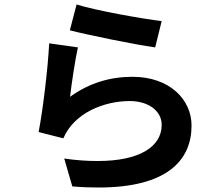

<svg xmlns="http://www.w3.org/2000/svg" viewBox="-20 -787 996 855"><path d="M291 -652C364 -633 576 -589 671 -576L700 -693C617 -703 411 -739 321 -767ZM327 -576 199 -594C193 -476 170 -292 152 -199L262 -171C310 -284 443 -337 558 -337C641 -337 700 -293 700 -231C700 -134 602 -70 415 -70C370 -70 320 -73 266 -81L302 43C344 47 383 48 419 48C724 48 833 -73 833 -228C833 -343 736 -445 570 -445C471 -445 378 -418 292 -356C298 -410 315 -524 327 -576Z"/></svg>

Font: Kinto Sans
Style: Bold
Weight: 700
Designer: Authors: Ryoko NISHIZUKA  (kana & ideographs); Paul D. Hunt (Latin, Greek & Cyrillic); Wenlong ZHANG  (bopomofo); Sandol
Foundry: Adobe Systems Incorporated, ookami Inc.
Version: Version 0.001